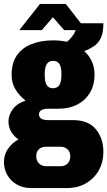

<svg xmlns="http://www.w3.org/2000/svg" viewBox="-21 -745 545 975"><path d="M136 210Q96 210 64.5 192Q33 174 16 143.5Q-1 113 -1 77Q-1 40 20 10Q41 -20 73 -37Q49 -53 35.5 -76.5Q22 -100 22 -128Q22 -161 44.5 -191Q67 -221 109 -234Q77 -259 57.5 -291Q38 -323 38 -364Q38 -425 64.5 -463.5Q91 -502 139 -521Q187 -540 249 -540Q271 -540 287.5 -538Q304 -536 319 -533Q343 -552 356 -576Q369 -600 371 -627H504Q504 -579 491 -552Q478 -525 456 -510.5Q434 -496 407 -485Q432 -463 445.5 -433Q459 -403 459 -367Q459 -312 435.5 -273.5Q412 -235 371.5 -214Q331 -193 279 -193H226Q202 -193 189.5 -186Q177 -179 177 -164Q177 -150 188.5 -142.5Q200 -135 223 -135H350Q428 -135 466 -88.5Q504 -42 504 27Q504 78 481 119.5Q458 161 416 185.5Q374 210 317 210ZM212 99H287Q301 99 312 93Q323 87 329.5 75.5Q336 64 336 49Q336 26 321.5 13Q307 0 287 0H212Q191 0 177 12.5Q163 25 163 48Q163 71 177 85Q191 99 212 99ZM248 -297Q270 -297 280.5 -313Q291 -329 291 -367Q291 -405 280.5 -420.5Q270 -436 248 -436Q228 -436 217 -420.5Q206 -405 206 -367Q206 -342 210.5 -326.5Q215 -311 224.5 -304Q234 -297 248 -297ZM77 -592 182 -725H313L417 -592H305L226 -682H269L191 -592Z"/></svg>

Font: Archivo Condensed Black
Style: Regular
Weight: 900
Width: 3
Designer: Hector Gatti
Foundry: Omnibus-Type
Version: Version 2.001